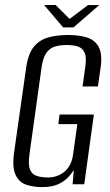

<svg xmlns="http://www.w3.org/2000/svg" viewBox="-20 -739 443 770"><path d="M149.7 11.4Q113.8 11.4 85 1.7Q56.3 -8 42.3 -38Q28.3 -68 36.6 -128.2L84.9 -467.3Q92.6 -523 115.4 -551Q138.2 -579.1 173.6 -588.9Q209.1 -598.7 252.8 -598.7Q296.6 -598.7 328.8 -588.6Q361 -578.4 376.1 -550.3Q391.2 -522.3 383.5 -467.3L372.6 -392.2H311.2L321.6 -468Q327.9 -507.8 319.5 -527.1Q311.1 -546.4 292.4 -552.5Q273.6 -558.5 247.4 -558.5Q221.5 -558.5 200.6 -552.5Q179.8 -546.4 166 -527.1Q152.2 -507.8 146.6 -468L97.8 -117.8Q92.5 -78.3 100.4 -58.9Q108.3 -39.4 127.5 -33.4Q146.8 -27.3 172 -27.3Q210.5 -27.3 238.5 -50.5Q266.5 -73.8 272.8 -117.8L290.2 -241.2H213.9L218.8 -279.7H356.5L317.8 0H271.1L276 -56.5Q271 -50.1 266 -43.3Q261 -36.6 256.7 -31.6Q239.6 -12.3 213.9 -0.4Q188.2 11.4 149.7 11.4ZM233.2 -629.2 156.8 -718.9H203.2L259.2 -663.1L332.8 -718.6H378L274.9 -629.2Z"/></svg>

Font: Alumni Sans SC Thin
Style: Italic
Weight: 100
Italic angle: -8°
Designer: Robert E. Leuschke
Foundry: Robert E. Leuschke
Version: Version 1.016